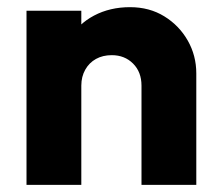

<svg xmlns="http://www.w3.org/2000/svg" viewBox="-20 -516 612 536"><path d="M375 0V-277Q375 -315 351.5 -338.5Q328 -362 292 -362Q267 -362 248 -351.5Q229 -341 218 -321.5Q207 -302 207 -277L148 -306Q148 -363 173 -406Q198 -449 242.5 -472.5Q287 -496 343 -496Q397 -496 438.5 -470.5Q480 -445 504 -403Q528 -361 528 -311V0ZM54 0V-486H207V0Z"/></svg>

Font: Outfit-Bold
Style: Bold
Weight: 700
Designer: Rodrigo Fuenzalida
Foundry: fragTYPE
Version: Version 1.000